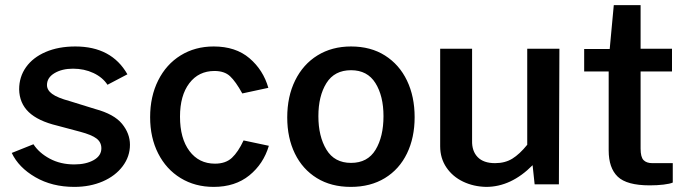

<svg xmlns="http://www.w3.org/2000/svg" viewBox="-20 -722 2697 752"><path d="M118.5 -28C162.2 -2.7 213 10 271 10C312.3 10 349.5 2.8 382.5 -11.5C415.5 -25.8 441.5 -45.7 460.5 -71C479.5 -96.3 489 -124.3 489 -155C489 -184.3 478.7 -211.7 458 -237C437.3 -262.3 402.3 -281.7 353 -295L253 -326C221 -334.7 198.2 -344 184.5 -354C170.8 -364 164 -375.7 164 -389C164 -408.3 173.8 -423.8 193.5 -435.5C213.2 -447.2 237.3 -453 266 -453C295.3 -453 322 -447.3 346 -436C370 -424.7 388.3 -409.3 401 -390L479 -431C437.7 -503.7 369.7 -540 275 -540C231 -540 192.3 -532.8 159 -518.5C125.7 -504.2 100 -484.3 82 -459C64 -433.7 55 -404.7 55 -372C55.7 -336 68.2 -306.3 92.5 -283C116.8 -259.7 154 -242 204 -230L294 -206C324 -198 345.3 -189.2 358 -179.5C370.7 -169.8 377 -157 377 -141C377 -121.7 367 -106.3 347 -95C327 -83.7 301.7 -78 271 -78C235 -78 203 -85.5 175 -100.5C147 -115.5 125.7 -134.3 111 -157L26 -123C44 -85 74.8 -53.3 118.5 -28Z M957 -494C921 -524.7 874.3 -540 817 -540C768.3 -540 725.2 -528.3 687.5 -505C649.8 -481.7 620.5 -449 599.5 -407C578.5 -365 568 -317 568 -263C568 -209.7 578.5 -162.3 599.5 -121C620.5 -79.7 649.8 -47.5 687.5 -24.5C725.2 -1.5 768.3 10 817 10C873 10 919.5 -5 956.5 -35C993.5 -65 1019 -103.7 1033 -151L934 -172C920 -142 904.8 -119.3 888.5 -104C872.2 -88.7 850 -81 822 -81C780 -81 746.7 -97.5 722 -130.5C697.3 -163.5 685 -208.3 685 -265C685 -320.3 697.2 -364 721.5 -396C745.8 -428 778.7 -444 820 -444C846 -444 866.3 -437.2 881 -423.5C895.7 -409.8 911.7 -387.3 929 -356L1031 -378C1017.7 -424.7 993 -463.3 957 -494Z M1221 -24.5C1258.3 -1.5 1302.7 10 1354 10C1405.3 10 1449.8 -1.5 1487.5 -24.5C1525.2 -47.5 1554 -79.7 1574 -121C1594 -162.3 1604 -209.7 1604 -263C1604 -317 1594 -364.8 1574 -406.5C1554 -448.2 1525.3 -480.8 1488 -504.5C1450.7 -528.2 1406.3 -540 1355 -540C1305 -540 1261.2 -528.3 1223.5 -505C1185.8 -481.7 1156.7 -449 1136 -407C1115.3 -365 1105 -316.7 1105 -262C1105 -208.7 1115 -161.5 1135 -120.5C1155 -79.5 1183.7 -47.5 1221 -24.5ZM1451 -135.5C1430.3 -101.2 1398.3 -84 1355 -84C1311.7 -84 1279.5 -101.3 1258.5 -136C1237.5 -170.7 1227 -214.3 1227 -267C1227 -319.7 1237.5 -362.8 1258.5 -396.5C1279.5 -430.2 1311.7 -447 1355 -447C1397.7 -447 1429.5 -430.2 1450.5 -396.5C1471.5 -362.8 1482 -319.7 1482 -267C1482 -213.7 1471.7 -169.8 1451 -135.5Z M1794 -10.5C1821.3 2.5 1851.3 9.3 1884 10C1949.3 10 2010 -18.3 2066 -75L2074 0H2169L2171 -531H2045V-155C2025 -130.3 2005.5 -112.2 1986.5 -100.5C1967.5 -88.8 1945 -83 1919 -83C1889 -83 1866.3 -90.8 1851 -106.5C1835.7 -122.2 1828.3 -143.7 1829 -171V-531H1704V-149C1704 -117.7 1712.2 -90 1728.5 -66C1744.8 -42 1766.7 -23.5 1794 -10.5Z M2489 -442H2612V-531H2489V-702H2384L2368 -530H2268V-442H2364V-133C2364 -87 2375.8 -52.7 2399.5 -30C2423.2 -7.3 2465 4 2525 4C2544.3 4 2562.3 3 2579 1C2595.7 -1 2607.7 -3.7 2615 -7V-83H2535C2519.7 -83 2508.2 -87 2500.5 -95C2492.8 -103 2489 -118 2489 -140Z"/></svg>

Font: Morrison SemiBold
Style: Regular
Weight: 600
Designer: Pablo Impallari, Rodrigo Fuenzalida (Modified by Dan O. Williams)
Version: Version 0.030; ttfautohint (v1.8.1)